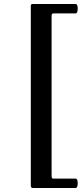

<svg xmlns="http://www.w3.org/2000/svg" viewBox="-20 -767 419 960"><path d="M145 173Q134 173 134 162V-738Q134 -747 144 -747H358Q365 -747 367.5 -735.5Q370 -724 367.5 -712Q365 -700 358 -700H248Q238 -700 238 -689V112Q238 126 245 126H358Q365 126 367.5 137.5Q370 149 367.5 161Q365 173 358 173Z"/></svg>

Font: Junicode VF
Style: Italic
Weight: 400
Italic angle: -11°
Designer: Peter S. Baker
Version: Version 2.209